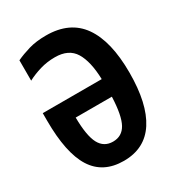

<svg xmlns="http://www.w3.org/2000/svg" viewBox="-176 -836 881 956"><g transform="rotate(-30 265.0 -357.5)"><path d="M257 10Q138 10 81.5 -79.5Q25 -169 25 -356V-398H364Q361 -501 328 -555Q295 -609 216 -609Q171 -609 130.5 -597Q90 -585 56 -567V-684Q90 -700 132.5 -712.5Q175 -725 232 -725Q368 -725 434 -631.5Q500 -538 500 -357Q500 -179 439 -84.5Q378 10 257 10ZM258 -100Q310 -100 335 -145.5Q360 -191 364 -297H156Q157 -192 181.5 -146Q206 -100 258 -100Z"/></g></svg>

Font: Noto Sans Mono Condensed
Style: Bold
Weight: 700
Width: 3
Designer: Monotype Design Team
Foundry: Monotype Imaging Inc.
Version: Version 2.014